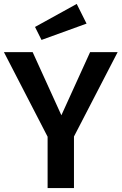

<svg xmlns="http://www.w3.org/2000/svg" viewBox="-22 -956 618 976"><path d="M368 -936 418 -836 189 -753 156 -819ZM576 -691 354 -262V0H220V-261L-2 -691H144L290 -370L436 -691Z"/></svg>

Font: FiraGO Medium
Style: Regular
Weight: 500
Designer: bBox Type
Foundry: bBox Type GmbH
Version: Version 1.001;PS 001.001;hotconv 1.0.88;makeotf.lib2.5.64775